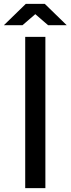

<svg xmlns="http://www.w3.org/2000/svg" viewBox="-58 -970 364 990"><path d="M176 0H72V-780H176ZM-38 -840 75 -950H173L286 -840H190L124 -897L58 -840Z"/></svg>

Font: Cooper Hewitt
Style: Regular
Weight: 707
Designer: Village Type and Design LLC
Foundry: Cooper Hewitt Smithsonian Design Museum
Version: 1.000